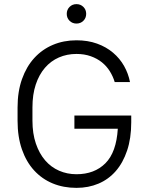

<svg xmlns="http://www.w3.org/2000/svg" viewBox="-20 -902 720 929"><path d="M340 -343H615V-310Q615 -233 595 -173.5Q575 -114 540 -74Q505 -34 456.5 -13.5Q408 7 350 7Q287 7 235 -14.5Q183 -36 145 -77.5Q107 -119 86 -179.5Q65 -240 65 -318V-382Q65 -459 86.5 -519.5Q108 -580 146 -621.5Q184 -663 236 -685Q288 -707 350 -707Q405 -707 449.5 -691Q494 -675 527 -647Q560 -619 580.5 -582.5Q601 -546 609 -505H535Q527 -532 511.5 -557Q496 -582 473 -600.5Q450 -619 419 -630Q388 -641 350 -641Q304 -641 265 -624Q226 -607 197.5 -574Q169 -541 153 -493Q137 -445 137 -382V-318Q137 -256 153.5 -207.5Q170 -159 198.5 -126Q227 -93 266 -76Q305 -59 350 -59Q437 -59 490 -112Q543 -165 550 -279H340ZM350 -788Q330 -788 316.5 -801.5Q303 -815 303 -835Q303 -855 316.5 -868.5Q330 -882 350 -882Q370 -882 383.5 -868.5Q397 -855 397 -835Q397 -815 383.5 -801.5Q370 -788 350 -788Z"/></svg>

Font: Retni Sans
Style: Regular
Weight: 400
Designer: Vitaly Kuzmin
Foundry: ParaType Ltd.
Version: Version 1.00;March 2, 2019;FontCreator 11.5.0.2425 64-bit; t